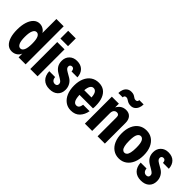

<svg xmlns="http://www.w3.org/2000/svg" viewBox="116 -1650 2568 2568"><g transform="rotate(45 1399.5 -366.0)"><path d="M302 0V-99L310 -98Q300 -46 263.5 -18Q227 10 179 10Q131 10 96.5 -21Q62 -52 43.5 -109.5Q25 -167 25 -248Q25 -332 45 -393Q65 -454 101 -487Q137 -520 186 -520Q230 -520 267 -491Q304 -462 312 -408H297V-720H435V0ZM234 -100Q266 -100 284 -138.5Q302 -177 302 -257Q302 -337 284.5 -373.5Q267 -410 235 -410Q204 -410 185.5 -371.5Q167 -333 167 -253Q167 -174 185 -137Q203 -100 234 -100Z M523 0V-510H661V0ZM520 -573V-720H664V-573Z M893 10Q816 10 771.5 -34Q727 -78 723 -159H834Q837 -125 853.5 -107.5Q870 -90 896 -90Q915 -90 926.5 -100Q938 -110 938 -129Q938 -147 928.5 -160Q919 -173 887 -192L828 -227Q786 -252 764 -288Q742 -324 742 -375Q742 -439 783 -479.5Q824 -520 890 -520Q962 -520 1003 -479.5Q1044 -439 1048 -367H937Q935 -396 924 -408Q913 -420 896 -420Q880 -420 869 -410.5Q858 -401 858 -383Q858 -367 868 -353.5Q878 -340 904 -325L971 -286Q1009 -264 1031.5 -225Q1054 -186 1054 -137Q1054 -70 1011.5 -30Q969 10 893 10Z M1297 10Q1236 10 1190 -23.5Q1144 -57 1118.5 -117Q1093 -177 1093 -257Q1093 -338 1119 -397Q1145 -456 1192 -488Q1239 -520 1303 -520Q1364 -520 1405.5 -490.5Q1447 -461 1469 -405Q1491 -349 1491 -269Q1491 -255 1490.5 -243Q1490 -231 1488 -221H1177V-310H1400L1372 -279Q1372 -354 1354 -387Q1336 -420 1302 -420Q1268 -420 1250 -381.5Q1232 -343 1232 -257Q1232 -169 1249 -129.5Q1266 -90 1302 -90Q1328 -90 1342 -108Q1356 -126 1361 -162H1483Q1470 -87 1424 -38.5Q1378 10 1297 10Z M1556 0V-510H1689V-414H1694V0ZM1796 0V-360Q1796 -386 1785 -398Q1774 -410 1753 -410Q1734 -410 1720.5 -400Q1707 -390 1700.5 -374Q1694 -358 1694 -338L1676 -411Q1696 -464 1732 -492Q1768 -520 1820 -520Q1873 -520 1903.5 -486Q1934 -452 1934 -391V0ZM1820 -601Q1795 -601 1778 -607Q1761 -613 1748.5 -621.5Q1736 -630 1724.5 -636Q1713 -642 1699 -642Q1685 -642 1675 -634Q1665 -626 1665 -606H1583Q1583 -644 1596 -675Q1609 -706 1634.5 -724Q1660 -742 1696 -742Q1722 -742 1738 -736Q1754 -730 1765.5 -721.5Q1777 -713 1788 -707Q1799 -701 1814 -701Q1828 -701 1838 -709Q1848 -717 1848 -737H1930Q1930 -699 1916.5 -668Q1903 -637 1878.5 -619Q1854 -601 1820 -601Z M2204 10Q2142 10 2094.5 -23Q2047 -56 2021 -116Q1995 -176 1995 -257Q1995 -338 2021 -397Q2047 -456 2094 -488Q2141 -520 2204 -520Q2267 -520 2314 -488Q2361 -456 2387 -397Q2413 -338 2413 -257Q2413 -176 2387 -116Q2361 -56 2314 -23Q2267 10 2204 10ZM2204 -98Q2224 -98 2239 -113Q2254 -128 2262.5 -163Q2271 -198 2271 -257Q2271 -343 2252.5 -377.5Q2234 -412 2204 -412Q2174 -412 2155.5 -377.5Q2137 -343 2137 -257Q2137 -198 2145.5 -163Q2154 -128 2169 -113Q2184 -98 2204 -98Z M2622 10Q2545 10 2500.5 -34Q2456 -78 2452 -159H2563Q2566 -125 2582.5 -107.5Q2599 -90 2625 -90Q2644 -90 2655.5 -100Q2667 -110 2667 -129Q2667 -147 2657.5 -160Q2648 -173 2616 -192L2557 -227Q2515 -252 2493 -288Q2471 -324 2471 -375Q2471 -439 2512 -479.5Q2553 -520 2619 -520Q2691 -520 2732 -479.5Q2773 -439 2777 -367H2666Q2664 -396 2653 -408Q2642 -420 2625 -420Q2609 -420 2598 -410.5Q2587 -401 2587 -383Q2587 -367 2597 -353.5Q2607 -340 2633 -325L2700 -286Q2738 -264 2760.5 -225Q2783 -186 2783 -137Q2783 -70 2740.5 -30Q2698 10 2622 10Z"/></g></svg>

Font: Instrument Sans Condensed
Style: Bold
Weight: 700
Width: 3
Designer: Rodrigo Fuenzalida
Foundry: fragTYPE
Version: Version 1.000;gftools[0.9.28]